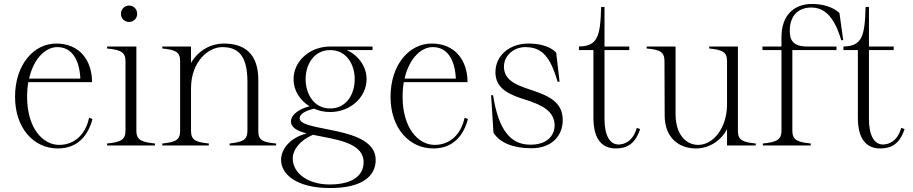

<svg xmlns="http://www.w3.org/2000/svg" viewBox="-20 -735 4612 970"><path d="M272 15C379 15 428 -59 447 -134L430 -140C414 -62 361 -3 279 -3C196 -3 117 -88 117 -246C117 -273 119 -297 123 -320H445C445 -428 384 -514 266 -515C148 -516 56 -405 56 -246C56 -88 150 15 272 15ZM127 -338C151 -444 214 -498 270 -497C341 -497 381 -437 386 -338Z M521 -10V0H763V-10C698 -17 669 -26 669 -74V-500H521V-490C587 -483 614 -474 614 -426V-74C614 -26 586 -17 521 -10ZM673 -665C673 -691 653 -707 632 -707C611 -707 591 -690 591 -665C591 -640 611 -624 632 -624C653 -624 673 -640 673 -665Z M1285 -74V-331C1285 -469 1210 -515 1110 -515C1050 -515 984 -484 945 -417V-500H800V-490C866 -483 890 -474 890 -426V-74C890 -26 865 -17 800 -10V0H1035V-10C970 -17 945 -26 945 -74V-291C946 -421 1030 -497 1103 -497C1178 -497 1230 -460 1230 -323V-74C1230 -27 1205 -18 1140 -10V0H1375V-10C1309 -16 1284 -26 1285 -74Z M1648 -169C1750 -169 1832 -244 1832 -335C1832 -399 1791 -455 1732 -482H1862V-500H1649H1648C1545 -500 1463 -426 1463 -335C1463 -278 1495 -228 1544 -198C1506 -189 1451 -163 1450 -122C1450 -90 1483 -73 1529 -61C1439 -37 1400 23 1400 73C1400 144 1476 215 1648 215C1811 215 1878 154 1878 73C1878 -102 1495 -66 1494 -137C1493 -164 1538 -179 1566 -186C1591 -175 1619 -169 1648 -169ZM1648 -187C1566 -187 1524 -260 1524 -335C1524 -409 1566 -482 1648 -482C1731 -482 1772 -409 1772 -335C1772 -260 1731 -187 1648 -187ZM1459 66C1459 23 1493 -25 1561 -54C1669 -31 1817 -18 1817 85C1817 145 1770 197 1645 197C1535 197 1459 139 1459 66Z M2169 15C2276 15 2325 -59 2344 -134L2327 -140C2311 -62 2258 -3 2176 -3C2093 -3 2014 -88 2014 -246C2014 -273 2016 -297 2020 -320H2342C2342 -428 2281 -514 2163 -515C2045 -516 1953 -405 1953 -246C1953 -88 2047 15 2169 15ZM2024 -338C2048 -444 2111 -498 2167 -497C2238 -497 2278 -437 2283 -338Z M2665 14C2767 14 2823 -48 2823 -129C2823 -225 2742 -254 2659 -282C2586 -306 2526 -331 2526 -398C2526 -454 2575 -497 2634 -497C2717 -497 2760 -450 2797 -322H2807L2790 -469C2762 -498 2715 -515 2649 -515C2557 -515 2483 -457 2483 -370C2483 -284 2558 -255 2639 -230C2716 -205 2782 -174 2782 -101C2782 -59 2753 -4 2660 -4C2559 -4 2499 -77 2471 -254H2461L2473 -65C2505 -13 2574 14 2665 14Z M2905 -482H2978V-141C2978 -27 3025 15 3091 15C3145 15 3189 -6 3214 -83L3197 -89C3178 -20 3133 -5 3105 -5C3061 -5 3034 -50 3034 -134V-482H3159V-500H3034V-700H3017C3013 -552 3000 -502 2905 -500Z M3496 15C3565 15 3624 -26 3653 -83V0H3798V-10C3732 -17 3708 -26 3708 -74V-500H3563V-490C3628 -483 3653 -474 3653 -426V-207C3653 -92 3586 -3 3507 -3C3448 -3 3393 -53 3393 -159V-500H3247V-490C3313 -484 3337 -474 3337 -426L3338 -152C3338 -38 3411 15 3496 15Z M3834 -10V0H4076V-10C4011 -17 3983 -26 3983 -74V-482H4206V-500H4058C3986 -500 3970 -533 3970 -579C3970 -662 4019 -697 4078 -697C4149 -697 4196 -646 4230 -532H4240L4221 -669C4189 -700 4136 -715 4083 -715C3989 -715 3928 -656 3928 -547V-500H3832V-482H3928V-74C3928 -26 3899 -17 3834 -10Z M4241 -482H4314V-141C4314 -27 4361 15 4427 15C4481 15 4525 -6 4550 -83L4533 -89C4514 -20 4469 -5 4441 -5C4397 -5 4370 -50 4370 -134V-482H4495V-500H4370V-700H4353C4349 -552 4336 -502 4241 -500Z"/></svg>

Font: Sprat Condensed Light
Style: Regular
Weight: 300
Width: 3
Designer: Ethan Nakache
Foundry: Collletttivo
Version: Version 2.000;Glyphs 3.2 (3217)